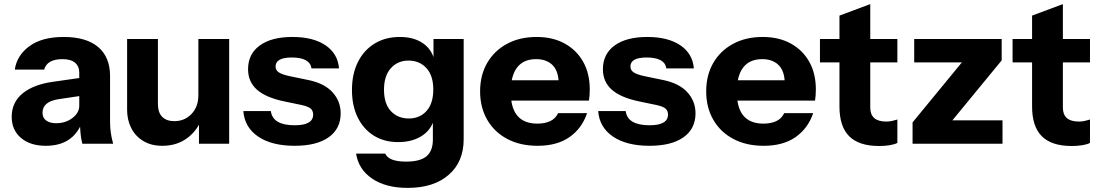

<svg xmlns="http://www.w3.org/2000/svg" viewBox="-20 -700 5358 935"><path d="M203 10Q127 10 82 -28.5Q37 -67 37 -131Q37 -202 90.5 -245.5Q144 -289 240 -302L366 -320V-346Q366 -377 345.5 -394.5Q325 -412 285 -412Q209 -412 195 -361H52Q62 -430 123 -475Q184 -520 290 -520Q400 -520 458 -471Q516 -422 516 -330V-105Q516 -80 519.5 -54.5Q523 -29 531 0H381Q372 -34 370 -83Q322 10 203 10ZM187 -151Q187 -126 205 -113Q223 -100 253 -100Q300 -100 333 -125.5Q366 -151 366 -185V-232L265 -217Q187 -205 187 -151Z M770 10Q716 10 677.5 -13.5Q639 -37 619 -76.5Q599 -116 599 -165V-510H749V-194Q749 -152 770 -131Q791 -110 829 -110Q879 -110 912.5 -145Q946 -180 946 -236V-510H1096V0H949V-93Q923 -46 877.5 -18Q832 10 770 10Z M1415 10Q1303 10 1237 -35Q1171 -80 1165 -159H1299Q1308 -90 1415 -90Q1505 -90 1505 -142Q1505 -161 1492.5 -171.5Q1480 -182 1447 -189L1365 -206Q1274 -225 1231 -263.5Q1188 -302 1188 -363Q1188 -437 1245 -478.5Q1302 -520 1404 -520Q1505 -520 1565 -479.5Q1625 -439 1631 -367H1497Q1489 -420 1401 -420Q1322 -420 1322 -376Q1322 -358 1338 -347.5Q1354 -337 1391 -329L1483 -310Q1560 -294 1599.5 -250.5Q1639 -207 1639 -148Q1639 -73 1580.5 -31.5Q1522 10 1415 10Z M1965 215Q1859 215 1792.5 170Q1726 125 1714 48H1856Q1873 87 1958 87Q2026 87 2057 61Q2088 35 2088 -20V-102Q2070 -58 2025.5 -33Q1981 -8 1919 -8Q1851 -8 1800.5 -39.5Q1750 -71 1722 -128Q1694 -185 1694 -262Q1694 -340 1723 -398Q1752 -456 1804.5 -488Q1857 -520 1927 -520Q1990 -520 2032.5 -494Q2075 -468 2091 -422V-510H2238V-22Q2238 88 2165 151.5Q2092 215 1965 215ZM1971 -123Q2024 -123 2057 -159.5Q2090 -196 2090 -264Q2090 -332 2056.5 -368.5Q2023 -405 1969 -405Q1917 -405 1883.5 -368Q1850 -331 1850 -263Q1850 -195 1883.5 -159Q1917 -123 1971 -123Z M2598 10Q2513 10 2450 -23.5Q2387 -57 2352.5 -117Q2318 -177 2318 -255Q2318 -334 2352.5 -393.5Q2387 -453 2449 -486.5Q2511 -520 2593 -520Q2672 -520 2730 -488Q2788 -456 2820 -399Q2852 -342 2852 -265Q2852 -249 2851 -235.5Q2850 -222 2848 -210H2470Q2486 -98 2597 -98Q2633 -98 2659 -110Q2685 -122 2698 -149H2839Q2814 -75 2753.5 -32.5Q2693 10 2598 10ZM2591 -412Q2493 -412 2472 -309H2700Q2696 -361 2667 -386.5Q2638 -412 2591 -412Z M3143 10Q3031 10 2965 -35Q2899 -80 2893 -159H3027Q3036 -90 3143 -90Q3233 -90 3233 -142Q3233 -161 3220.5 -171.5Q3208 -182 3175 -189L3093 -206Q3002 -225 2959 -263.5Q2916 -302 2916 -363Q2916 -437 2973 -478.5Q3030 -520 3132 -520Q3233 -520 3293 -479.5Q3353 -439 3359 -367H3225Q3217 -420 3129 -420Q3050 -420 3050 -376Q3050 -358 3066 -347.5Q3082 -337 3119 -329L3211 -310Q3288 -294 3327.5 -250.5Q3367 -207 3367 -148Q3367 -73 3308.5 -31.5Q3250 10 3143 10Z M3699 10Q3614 10 3551 -23.5Q3488 -57 3453.5 -117Q3419 -177 3419 -255Q3419 -334 3453.5 -393.5Q3488 -453 3550 -486.5Q3612 -520 3694 -520Q3773 -520 3831 -488Q3889 -456 3921 -399Q3953 -342 3953 -265Q3953 -249 3952 -235.5Q3951 -222 3949 -210H3571Q3587 -98 3698 -98Q3734 -98 3760 -110Q3786 -122 3799 -149H3940Q3915 -75 3854.5 -32.5Q3794 10 3699 10ZM3692 -412Q3594 -412 3573 -309H3801Q3797 -361 3768 -386.5Q3739 -412 3692 -412Z M4261 11Q4163 11 4115.5 -36.5Q4068 -84 4068 -181V-396H3973V-510H4068V-624L4218 -680V-510H4350V-396H4218V-176Q4218 -108 4296 -108Q4311 -108 4324 -111Q4337 -114 4350 -118V-4Q4337 3 4313.5 7Q4290 11 4261 11Z M4424 0V-104L4664 -396H4432V-510H4858V-406L4618 -114H4862V0Z M5199 11Q5101 11 5053.5 -36.5Q5006 -84 5006 -181V-396H4911V-510H5006V-624L5156 -680V-510H5288V-396H5156V-176Q5156 -108 5234 -108Q5249 -108 5262 -111Q5275 -114 5288 -118V-4Q5275 3 5251.5 7Q5228 11 5199 11Z"/></svg>

Font: Instrument Sans
Style: Bold
Weight: 700
Designer: Rodrigo Fuenzalida
Foundry: fragTYPE
Version: Version 1.000; ttfautohint (v1.8.4.7-5d5b);gftools[0.9.28]